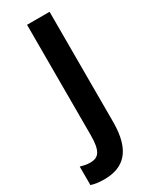

<svg xmlns="http://www.w3.org/2000/svg" viewBox="-298 -766 814 1026"><g transform="rotate(-30 109.5 -253.0)"><path d="M17 208C136 208 211 144 211 -34V-714H72V-33C72 66 48 93 -3 93C-26 93 -45 88 -63 83V197C-42 204 -15 208 17 208Z"/></g></svg>

Font: Noto Sans Display SemiCondensed
Style: Bold
Weight: 700
Width: 4
Designer: Monotype Design Team
Foundry: Monotype Imaging Inc.
Version: Version 1.900